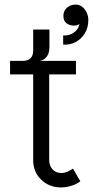

<svg xmlns="http://www.w3.org/2000/svg" viewBox="-20 -812 406 839"><path d="M246 7Q195 7 160 -27Q125 -61 125 -112V-487H24V-546H312V-487H195V-112Q195 -88 209.5 -72Q224 -56 248 -56Q262 -56 275 -62Q288 -68 299 -75L331 -20Q316 -8 293 -0.5Q270 7 246 7ZM80 -509V-546Q102 -546 113.5 -557.5Q125 -569 125 -591V-683H196V-604Q196 -590 191.5 -578Q187 -566 178 -557.5Q169 -549 154 -546ZM256 -617V-657Q274 -656 289.5 -662.5Q305 -669 315 -681Q325 -693 327 -707Q317 -700 303 -700Q284 -700 270.5 -710.5Q257 -721 257 -743Q257 -764 272.5 -778Q288 -792 310 -792Q327 -792 339.5 -782Q352 -772 359 -756.5Q366 -741 366 -725Q366 -691 350.5 -666Q335 -641 310 -628Q285 -615 256 -617Z"/></svg>

Font: Parkinsans Light
Style: Regular
Weight: 300
Designer: Red Stone, Indian Type Foundry
Foundry: Indian Type Foundry
Version: Version 1.000